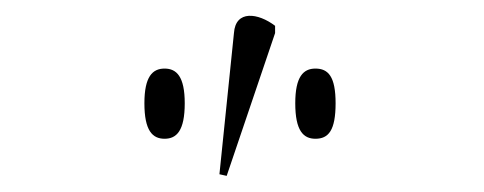

<svg xmlns="http://www.w3.org/2000/svg" viewBox="-20 -824 600 238"><path d="M261 -606 321 -783V-792C300 -808 272 -812 270 -783L252 -608ZM184 -652C199 -652 209 -662 209 -696C209 -729 199 -739 184 -739C169 -739 159 -729 159 -696C159 -662 169 -652 184 -652ZM371 -652C387 -652 396 -662 396 -696C396 -729 387 -739 371 -739C356 -739 346 -729 346 -696C346 -662 356 -652 371 -652Z"/></svg>

Font: Noto Serif Display SemiCondensed ExtraLight
Style: Regular
Weight: 200
Width: 4
Designer: Monotype Design Team
Foundry: Monotype Imaging Inc.
Version: Version 2.009